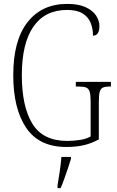

<svg xmlns="http://www.w3.org/2000/svg" viewBox="-20 -744 599 985"><path d="M320 10Q181 10 114.5 -88Q48 -186 48 -358Q48 -537 121.5 -630.5Q195 -724 325 -724Q383 -724 419.5 -707Q456 -690 473 -664Q490 -638 490 -611Q490 -561 457 -561Q457 -598 444.5 -628Q432 -658 403 -675.5Q374 -693 324 -693Q211 -693 151.5 -607.5Q92 -522 92 -358Q92 -198 146 -109.5Q200 -21 325 -21Q361 -21 393 -26.5Q425 -32 445 -44V-222Q445 -256 440 -273Q435 -290 422 -295Q409 -300 384 -300H369V-324H549V-300H541Q519 -300 507.5 -294.5Q496 -289 491.5 -272.5Q487 -256 487 -221V-29Q451 -9 411.5 0.5Q372 10 320 10ZM275 208Q281 172 286.5 135Q292 98 295 61H344V71Q338 92 328.5 119.5Q319 147 309.5 174Q300 201 291 221H275Z"/></svg>

Font: Noto Serif Tamil Condensed ExtraLight
Style: Italic
Weight: 200
Width: 3
Italic angle: -12°
Designer: Indian Type Foundry, Tom Grace, and the Monotype Design Team
Foundry: Monotype Imaging Inc.
Version: Version 2.003; ttfautohint (v1.8.4.7-5d5b)